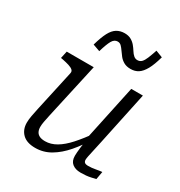

<svg xmlns="http://www.w3.org/2000/svg" viewBox="-185 -919 995 1059"><g transform="rotate(30 312.0 -389.5)"><path d="M172 -185Q166 -157 162.5 -138.5Q159 -120 159 -105Q159 -87 165.5 -74.5Q172 -62 185.5 -55.5Q199 -49 221 -49Q257 -49 292 -69.5Q327 -90 363 -130Q399 -170 439 -227L452 -198Q414 -136 374 -89.5Q334 -43 289 -16.5Q244 10 192 10Q138 10 110.5 -17Q83 -44 83 -88Q83 -108 87.5 -132Q92 -156 98 -184L155 -444Q158 -457 149 -465Q140 -473 122.5 -478.5Q105 -484 80 -489L68 -491L78 -537H250ZM492 -201Q484 -163 478 -137Q472 -111 469 -95.5Q466 -80 466 -73Q466 -61 473 -55.5Q480 -50 493 -50Q518 -50 541 -54.5Q564 -59 580 -60L571 -10Q558 -7 543 -3.5Q528 0 511.5 1.5Q495 3 477 3Q444 3 424 -13Q404 -29 404 -62Q404 -70 405 -84.5Q406 -99 408.5 -119Q411 -139 415 -163L409 -161L489 -537H563ZM430 -630Q404 -630 386.5 -640Q369 -650 357.5 -664.5Q346 -679 336.5 -693Q327 -707 317.5 -716.5Q308 -726 294 -726Q273 -726 260 -703Q247 -680 232 -629L187 -645Q202 -698 218 -728.5Q234 -759 255.5 -772Q277 -785 305 -785Q329 -785 346 -775.5Q363 -766 374.5 -752Q386 -738 395 -723.5Q404 -709 414.5 -700Q425 -691 438 -691Q454 -691 464.5 -701.5Q475 -712 484 -734Q493 -756 504 -789L548 -772Q533 -718 516 -687.5Q499 -657 478.5 -643.5Q458 -630 430 -630Z"/></g></svg>

Font: Roboto Serif 20pt Light
Style: Italic
Weight: 300
Italic angle: -10°
Version: Version 1.007